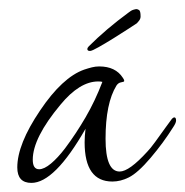

<svg xmlns="http://www.w3.org/2000/svg" viewBox="-20 -399 407 422"><path d="M49 3Q18 3 18 -31Q18 -82 68 -156Q117 -229 165 -246Q174 -249 182 -251Q190 -253 198 -253Q234 -253 250 -228Q253 -224 253 -221Q253 -219 246 -218Q240 -217 236 -211Q212 -172 212 -94Q212 -22 243 -22Q264 -22 304 -66Q310 -72 321 -87Q332 -102 343 -117.5Q354 -133 358 -138Q361 -141 363 -141Q367 -141 367 -134Q367 -129 361 -120Q339 -85 311 -52Q283 -19 263 -9Q245 0 227 0Q166 0 166 -86Q166 -93 166.5 -100.5Q167 -108 168 -116Q100 3 49 3ZM66 -27Q77 -27 92 -39.5Q107 -52 123 -73Q147 -105 168 -141Q189 -177 205 -219Q202 -220 196 -220Q155 -220 113 -169Q52 -96 52 -48Q52 -27 66 -27ZM178 -287Q172 -287 172 -291Q172 -294 175 -297Q213 -335 262 -371Q268 -376 273 -377.5Q278 -379 280 -379Q282 -379 285.5 -377Q289 -375 289 -363Q289 -358 286 -354Q283 -350 281 -348Q278 -346 263.5 -336.5Q249 -327 230.5 -315.5Q212 -304 197 -295.5Q182 -287 178 -287Z"/></svg>

Font: Corinthia
Style: Regular
Weight: 400
Designer: Robert E. Leuschke
Foundry: Robert E. Leuschke
Version: Version 1.013; ttfautohint (v1.8.3)